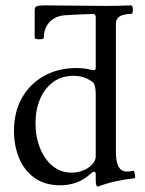

<svg xmlns="http://www.w3.org/2000/svg" viewBox="-20 -678 538 714"><path d="M344 16Q336 16 336 -8V-28Q336 -39 331 -39Q324 -39 317 -32Q271 11 204 11Q147 11 108.5 -16.5Q70 -44 51 -90Q32 -136 32 -191Q32 -262 62 -314.5Q92 -367 144.5 -396Q197 -425 264 -425Q281 -425 295.5 -423Q310 -421 320 -418Q328 -416 332 -417.5Q336 -419 336 -428V-613Q336 -626 327 -626Q319 -626 296 -625Q273 -624 250 -623Q227 -622 218 -621Q205 -620 192.5 -615Q180 -610 167 -599Q143 -575 143 -538Q143 -534 134.5 -532.5Q126 -531 117.5 -532.5Q109 -534 109 -538V-641Q109 -651 116 -654.5Q123 -658 144 -658Q202 -658 259 -657Q316 -656 374 -656Q397 -656 420.5 -656.5Q444 -657 467 -658Q472 -658 473.5 -650Q475 -642 473.5 -634Q472 -626 467 -626Q411 -626 411 -590V-113Q411 -40 451 -40Q466 -40 475 -43Q478 -44 480 -37Q482 -30 482.5 -23Q483 -16 479 -15Q442 -11 409 -3.5Q376 4 344 16ZM246 -36Q282 -36 311 -56Q336 -75 336 -97V-326Q336 -364 325 -372Q296 -396 253 -396Q208 -396 176.5 -372Q145 -348 128.5 -308.5Q112 -269 112 -220Q112 -169 129 -127Q146 -85 176 -60.5Q206 -36 246 -36Z"/></svg>

Font: Junicode
Style: Regular
Weight: 400
Designer: Peter S. Baker
Version: Version 2.100; ttfautohint (v1.8.4)